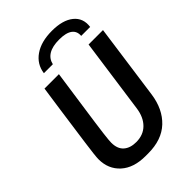

<svg xmlns="http://www.w3.org/2000/svg" viewBox="-260 -1003 1121 1121"><g transform="rotate(-45 301.0 -442.0)"><path d="M258 10Q160 10 105 -40Q50 -90 50 -171Q50 -184 53.5 -215Q57 -246 63.5 -293Q70 -340 78.5 -400.5Q87 -461 97 -533Q107 -605 119 -686H238Q220 -561 208 -477Q196 -393 188.5 -340Q181 -287 177.5 -257.5Q174 -228 172.5 -212.5Q171 -197 171 -187Q171 -136 199.5 -111Q228 -86 277 -86Q336 -86 372.5 -122.5Q409 -159 418 -222L483 -686H602L537 -219Q522 -113 457 -51.5Q392 10 279 10ZM180 -752Q189 -818 244 -856Q299 -894 388 -894Q477 -894 524 -856Q571 -818 562 -752H488Q491 -789 464.5 -808.5Q438 -828 382 -828Q326 -828 294 -808.5Q262 -789 254 -752Z"/></g></svg>

Font: Chivo Mono Medium Medium
Style: Italic
Weight: 500
Italic angle: -8.05°
Monospace: yes
Version: Version 1.008